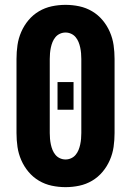

<svg xmlns="http://www.w3.org/2000/svg" viewBox="-20 -763 540 791"><path d="M250 8Q221 8 193 2Q165 -4 140.5 -18.5Q116 -33 97.5 -55Q79 -77 67.5 -103.5Q56 -130 52 -158Q48 -186 48 -215V-520Q48 -549 52 -577Q56 -605 67.5 -631.5Q79 -658 97.5 -680Q116 -702 140.5 -716.5Q165 -731 193 -737Q221 -743 250 -743Q279 -743 307 -737Q335 -731 359.5 -716.5Q384 -702 402.5 -680Q421 -658 432.5 -631.5Q444 -605 448 -577Q452 -549 452 -520V-215Q452 -186 448 -158Q444 -130 432.5 -103.5Q421 -77 402.5 -55Q384 -33 359.5 -18.5Q335 -4 307 2Q279 8 250 8ZM250 -106Q262 -106 273 -111Q284 -116 291.5 -125Q299 -134 303.5 -145Q308 -156 310.5 -168Q313 -180 314 -191.5Q315 -203 315 -215V-520Q315 -532 314 -543.5Q313 -555 310.5 -567Q308 -579 303.5 -590Q299 -601 291.5 -610Q284 -619 273 -624Q262 -629 250 -629Q238 -629 227 -624Q216 -619 208.5 -610Q201 -601 196.5 -590Q192 -579 189.5 -567Q187 -555 186 -543.5Q185 -532 185 -520V-215Q185 -203 186 -191.5Q187 -180 189.5 -168Q192 -156 196.5 -145Q201 -134 208.5 -125Q216 -116 227 -111Q238 -106 250 -106ZM217 -311V-425H283V-311Z"/></svg>

Font: Iosevka Curly Heavy
Style: Regular
Weight: 900
Monospace: yes
Designer: Belleve Invis
Foundry: Belleve Invis
Version: Version 22.1.2; ttfautohint (v1.8.4)